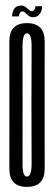

<svg xmlns="http://www.w3.org/2000/svg" viewBox="-20 -692 203 714"><path d="M80 3Q146.5 3 146.2 -65Q146 -133 146 -300.5Q146 -469 146.2 -537.5Q146.5 -606 80 -606Q14.5 -606 14.8 -537.5Q15 -469 15 -300.5Q15 -133 14.8 -65Q14.5 3 80 3ZM80 -35.5Q63.5 -35.5 63.8 -84Q64 -132.5 64 -300.5Q64 -469 63.8 -518.5Q63.5 -568 80 -568Q98 -568 97.5 -518.5Q97 -469 97 -300.5Q97 -132.5 97.5 -84Q98 -35.5 80 -35.5ZM102 -628Q110.5 -628 116 -630.5Q121.5 -633 125.2 -637.2Q129 -641.5 131.5 -646.5Q134 -651.5 135.5 -657.8Q137 -664 136.5 -669H111.5Q111.5 -665 110.2 -660.5Q109 -656 105.8 -653.2Q102.5 -650.5 98.5 -650.5Q94.5 -650.5 90.2 -653.5Q86 -656.5 81.2 -661Q76.5 -665.5 71.2 -668.5Q66 -671.5 59 -671.5Q52 -671.5 46 -669.2Q40 -667 36 -663Q32 -659 29.8 -653.5Q27.5 -648 26.2 -642.5Q25 -637 24.5 -631H50.5Q50.5 -635 52 -639.8Q53.5 -644.5 56.5 -647Q59.5 -649.5 64 -649.5Q67.5 -649.5 71.8 -646.2Q76 -643 80.5 -638.5Q85 -634 90.2 -631Q95.5 -628 102 -628Z"/></svg>

Font: Anybody UltraCondensed Light
Style: Regular
Weight: 300
Width: 1
Version: Version 1.113;gftools[0.9.25]